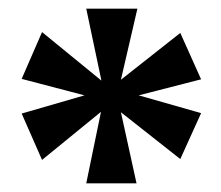

<svg xmlns="http://www.w3.org/2000/svg" viewBox="-20 -781 509 443"><path d="M179 -358 213 -523 77 -412 30 -519 175 -561 30 -599 77 -707 214 -595 179 -761H297L259 -597L396 -705L444 -598L300 -561L444 -520L396 -414L259 -522L295 -358Z"/></svg>

Font: Noto Serif Armenian SemiCondensed ExtraBold
Style: Regular
Weight: 800
Width: 4
Designer: Monotype Design Team
Foundry: Monotype Imaging Inc.
Version: Version 2.008; ttfautohint (v1.8.4.7-5d5b)